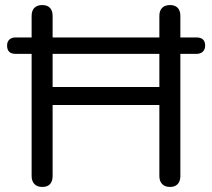

<svg xmlns="http://www.w3.org/2000/svg" viewBox="-20 -732 838 759"><path d="M147 7Q127 7 116 -4.5Q105 -16 105 -36V-531L128 -519H42Q8 -519 8 -552Q8 -567 17 -575.5Q26 -584 42 -584H121L105 -561V-669Q105 -690 116 -701Q127 -712 147 -712Q167 -712 177.5 -701Q188 -690 188 -669V-561L175 -584H623L610 -561V-669Q610 -690 621 -701Q632 -712 652 -712Q672 -712 682.5 -701Q693 -690 693 -669V-561L675 -584H756Q791 -584 791 -552Q791 -537 782 -528Q773 -519 756 -519H668L693 -533V-36Q693 -16 682.5 -4.5Q672 7 652 7Q632 7 621 -4.5Q610 -16 610 -36V-317H188V-36Q188 -16 178 -4.5Q168 7 147 7ZM188 -388H610V-519H188Z"/></svg>

Font: Nunito
Style: Regular
Weight: 400
Designer: Vernon Adams
Foundry: Vernon Adams
Version: Version 3.602